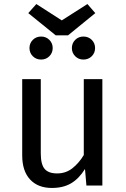

<svg xmlns="http://www.w3.org/2000/svg" viewBox="-20 -919 622 951"><path d="M395 -527H487V0H408L401 -82Q371 -34 332 -11Q293 12 237 12Q168 12 129 -30Q90 -72 90 -149V-527H182V-159Q182 -105 201 -82.5Q220 -60 263 -60Q306 -60 338.5 -85.5Q371 -111 395 -151ZM393 -738Q418 -738 434.5 -721.5Q451 -705 451 -681Q451 -657 434.5 -640.5Q418 -624 393 -624Q369 -624 352.5 -640.5Q336 -657 336 -681Q336 -705 352.5 -721.5Q369 -738 393 -738ZM184 -738Q208 -738 224.5 -721.5Q241 -705 241 -681Q241 -657 224.5 -640.5Q208 -624 184 -624Q159 -624 142.5 -640.5Q126 -657 126 -681Q126 -705 142.5 -721.5Q159 -738 184 -738ZM286 -818 413 -899 452 -854 317 -744H256L120 -854L160 -899Z"/></svg>

Font: Fira Sans Variable
Style: Regular
Weight: 400
Designer: Carrois Corporate & Edenspiekermann AG
Foundry: Carrois Corporate GbR & Edenspiekermann AG
Version: Version 4.202